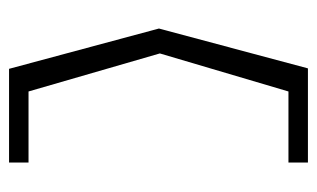

<svg xmlns="http://www.w3.org/2000/svg" viewBox="-158 -472 700 424"><g transform="rotate(-90 192.0 -260.0)"><path d="M45 27V70H253L341 -259L252 -590H45V-547H202L286 -257L202 27Z"/></g></svg>

Font: Charger Sport
Style: HL
Weight: 100
Designer: Jasper
Foundry: Cannot Into Space Fonts
Version: Version 1.1